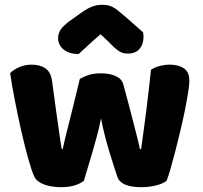

<svg xmlns="http://www.w3.org/2000/svg" viewBox="-20 -764 840 796"><path d="M328 -15Q314 -3 290 4.5Q266 12 233 12Q192 12 162 0.5Q132 -11 122 -32Q111 -56 96.5 -108Q82 -160 68 -222Q54 -284 41.5 -348Q29 -412 22 -461Q36 -475 59.5 -485.5Q83 -496 111 -496Q146 -496 168.5 -480.5Q191 -465 196 -427Q206 -351 213 -301.5Q220 -252 224.5 -220.5Q229 -189 231.5 -172.5Q234 -156 236 -146H240Q243 -162 250.5 -192.5Q258 -223 268 -262Q278 -301 289 -346.5Q300 -392 311 -437Q331 -448 350.5 -454Q370 -460 399 -460Q434 -460 459 -449Q484 -438 491 -415Q503 -371 514 -329.5Q525 -288 534 -252.5Q543 -217 550 -189.5Q557 -162 560 -146H565Q576 -223 586.5 -306Q597 -389 606 -475Q624 -486 644 -491Q664 -496 684 -496Q719 -496 742 -481Q765 -466 765 -429Q765 -413 760 -381Q755 -349 747 -309Q739 -269 728.5 -225Q718 -181 707.5 -140Q697 -99 687.5 -66Q678 -33 671 -15Q657 -3 628 4.5Q599 12 566 12Q482 12 467 -30Q461 -48 452 -75.5Q443 -103 433 -136Q423 -169 414 -204.5Q405 -240 399 -273Q392 -238 382 -200.5Q372 -163 361.5 -127.5Q351 -92 342 -62.5Q333 -33 328 -15ZM397 -622Q363 -593 344 -575Q325 -557 306 -540Q267 -540 244 -558.5Q221 -577 221 -606Q221 -626 232 -642Q243 -658 269 -677L318 -712Q342 -729 361.5 -736.5Q381 -744 401 -744Q414 -744 424.5 -742.5Q435 -741 446 -735.5Q457 -730 470 -719.5Q483 -709 503 -692L573 -630Q574 -625 574.5 -621Q575 -617 575 -612Q575 -581 558.5 -561.5Q542 -542 511 -542Q501 -542 493 -543.5Q485 -545 476.5 -550Q468 -555 457 -564.5Q446 -574 431 -590Z"/></svg>

Font: Baloo Tamma
Style: Regular
Weight: 400
Designer: Divya Kowshik and Ek Type
Foundry: Ek Type
Version: Version 1.007;PS 1.000;hotconv 1.0.88;makeotf.lib2.5.647800